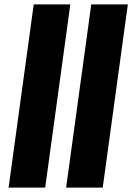

<svg xmlns="http://www.w3.org/2000/svg" viewBox="-20 -851 600 871"><path d="M19 0 133 -831H299L185 0ZM280 0 394 -831H560L446 0Z"/></svg>

Font: Merriweather 28pt Black
Style: Italic
Weight: 900
Italic angle: -7.8°
Version: Version 2.101